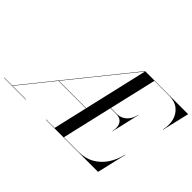

<svg xmlns="http://www.w3.org/2000/svg" viewBox="-155 -1064 1378 1378"><g transform="rotate(45 534.5 -375.0)"><path d="M53 0 657 -750H660.5L56.5 0ZM-25 0V-2.5H195.5V0ZM265.5 -260.5V-263H554.5V-260.5ZM400 0V-2.5H728.5Q797 -2.5 847.8 -31.8Q898.5 -61 931.8 -111.2Q965 -161.5 979.5 -225H982L929.5 0ZM485.5 0 659 -750H754L580 0ZM795 -278.5Q802.5 -312 796.8 -336.2Q791 -360.5 773.8 -373.2Q756.5 -386 728 -386H657V-389H728Q756.5 -389 780 -401Q803.5 -413 820.2 -436.2Q837 -459.5 844 -493H846.5L797 -278.5ZM1043.5 -545Q1056 -598.5 1044 -644.5Q1032 -690.5 996.5 -719Q961 -747.5 902.5 -747.5H678.5V-750H1094L1046 -545Z"/></g></svg>

Font: Bodoni Moda 72pt
Style: Italic
Weight: 400
Italic angle: -13°
Designer: Owen Earl
Foundry: indestructible type
Version: Version 2.005